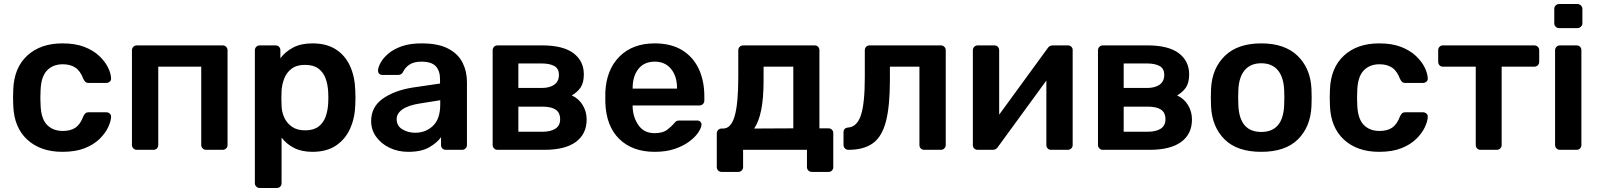

<svg xmlns="http://www.w3.org/2000/svg" viewBox="-20 -746 7961 956"><path d="M291 10Q182 10 116 -50.5Q50 -111 46 -220Q45 -235 45 -259.5Q45 -284 46 -300Q50 -409 116 -469.5Q182 -530 291 -530Q355 -530 400 -512.5Q445 -495 474 -467.5Q503 -440 517.5 -410.5Q532 -381 533 -357Q534 -346 526.5 -339.5Q519 -333 509 -333H421Q411 -333 405.5 -338Q400 -343 395 -353Q380 -393 355 -409.5Q330 -426 293 -426Q243 -426 213.5 -394.5Q184 -363 182 -295Q180 -256 182 -225Q184 -156 213.5 -125Q243 -94 293 -94Q332 -94 356 -110.5Q380 -127 395 -167Q400 -177 405.5 -182Q411 -187 421 -187H509Q519 -187 526.5 -180.5Q534 -174 533 -163Q532 -141 518 -111.5Q504 -82 475.5 -54Q447 -26 401.5 -8Q356 10 291 10Z M661 0Q651 0 644 -7Q637 -14 637 -24V-496Q637 -506 644 -513Q651 -520 661 -520H1089Q1099 -520 1106 -513Q1113 -506 1113 -496V-24Q1113 -14 1106 -7Q1099 0 1089 0H1006Q996 0 989 -7Q982 -14 982 -24V-414H768V-24Q768 -14 761.5 -7Q755 0 744 0Z M1273 190Q1263 190 1256 183Q1249 176 1249 166V-496Q1249 -506 1256 -513Q1263 -520 1273 -520H1352Q1363 -520 1369.5 -513Q1376 -506 1376 -496V-456Q1400 -488 1439 -509Q1478 -530 1536 -530Q1606 -530 1652.5 -500Q1699 -470 1723 -417Q1747 -364 1749 -295Q1751 -260 1749 -224Q1747 -158 1723 -105Q1699 -52 1652.5 -21Q1606 10 1536 10Q1482 10 1444 -9.5Q1406 -29 1382 -61V166Q1382 176 1375.5 183Q1369 190 1358 190ZM1499 -97Q1541 -97 1565.5 -115.5Q1590 -134 1601 -164Q1612 -194 1614 -230Q1616 -260 1614 -290Q1612 -326 1601 -356Q1590 -386 1565.5 -404.5Q1541 -423 1499 -423Q1457 -423 1432 -404Q1407 -385 1395.5 -355.5Q1384 -326 1382 -295Q1380 -257 1382 -218Q1383 -188 1395.5 -160.5Q1408 -133 1433.5 -115Q1459 -97 1499 -97Z M2013 10Q1961 10 1919 -10.5Q1877 -31 1852.5 -65.5Q1828 -100 1828 -143Q1828 -213 1885 -254Q1942 -295 2034 -310L2171 -330V-351Q2171 -393 2150 -416Q2129 -439 2078 -439Q2041 -439 2019 -424.5Q1997 -410 1986 -386Q1978 -373 1963 -373H1884Q1873 -373 1867.5 -379.5Q1862 -386 1862 -395Q1863 -411 1875 -433.5Q1887 -456 1913 -478.5Q1939 -501 1980 -515.5Q2021 -530 2079 -530Q2163 -530 2212.5 -503.5Q2262 -477 2283.5 -433.5Q2305 -390 2305 -338V-24Q2305 -14 2298 -7Q2291 0 2281 0H2200Q2189 0 2182.5 -7Q2176 -14 2176 -24V-63Q2156 -35 2117 -12.5Q2078 10 2013 10ZM2047 -85Q2100 -85 2136 -119.5Q2172 -154 2172 -226V-247L2072 -231Q2013 -222 1984 -201.5Q1955 -181 1955 -153Q1955 -119 1983.5 -102Q2012 -85 2047 -85Z M2457 0Q2447 0 2440 -7Q2433 -14 2433 -24V-496Q2433 -506 2440 -513Q2447 -520 2457 -520H2679Q2784 -520 2835.5 -481Q2887 -442 2887 -376Q2887 -334 2871 -310.5Q2855 -287 2827 -271Q2862 -255 2881.5 -222.5Q2901 -190 2901 -151Q2901 -79 2847.5 -39.5Q2794 0 2690 0ZM2561 -308H2677Q2717 -308 2740 -324.5Q2763 -341 2763 -373Q2763 -405 2739.5 -417.5Q2716 -430 2677 -430H2561ZM2561 -90H2681Q2721 -90 2745 -105Q2769 -120 2769 -152Q2769 -185 2747 -200Q2725 -215 2681 -215H2561Z M3240 10Q3129 10 3063.5 -54Q2998 -118 2994 -236Q2994 -245 2994 -261Q2994 -277 2994 -286Q2999 -399 3064.5 -464.5Q3130 -530 3240 -530Q3321 -530 3376 -496.5Q3431 -463 3459 -403.5Q3487 -344 3487 -266V-245Q3487 -235 3480 -228Q3473 -221 3462 -221H3130V-213Q3132 -161 3159.5 -122Q3187 -83 3239 -83Q3281 -83 3303.5 -101Q3326 -119 3334 -129Q3343 -140 3348 -143Q3353 -146 3365 -146H3451Q3461 -146 3467 -140Q3473 -134 3473 -125Q3472 -109 3456.5 -86Q3441 -63 3411.5 -41Q3382 -19 3339 -4.5Q3296 10 3240 10ZM3130 -305H3351V-308Q3351 -366 3321.5 -402.5Q3292 -439 3240 -439Q3187 -439 3158.5 -402.5Q3130 -366 3130 -308Z M3573 110Q3563 110 3556 103Q3549 96 3549 86V-82Q3549 -92 3556 -99Q3563 -106 3573 -106H3581Q3620 -106 3638 -168Q3656 -230 3656 -361V-496Q3656 -506 3663 -513Q3670 -520 3680 -520H4036Q4047 -520 4053.5 -513Q4060 -506 4060 -496V-107H4105Q4116 -107 4122.5 -100Q4129 -93 4129 -83V86Q4129 96 4122.5 103Q4116 110 4105 110H4023Q4012 110 4005 103Q3998 96 3998 86V0H3680V86Q3680 96 3673 103Q3666 110 3656 110ZM3735 -106 3930 -107V-414H3782V-347Q3782 -256 3770 -197.5Q3758 -139 3735 -106Z M4205 0Q4194 0 4187 -7Q4180 -14 4180 -25V-87Q4180 -109 4203 -111Q4247 -114 4266.5 -172Q4286 -230 4286 -361V-496Q4286 -506 4292.5 -513Q4299 -520 4310 -520H4665Q4675 -520 4682 -513Q4689 -506 4689 -496V-24Q4689 -14 4682 -7Q4675 0 4665 0H4582Q4571 0 4564.5 -7Q4558 -14 4558 -24V-414H4411V-347Q4411 -219 4391.5 -142.5Q4372 -66 4326.5 -33Q4281 0 4205 0Z M4847 0Q4838 0 4831 -6.5Q4824 -13 4824 -23V-496Q4824 -506 4831 -513Q4838 -520 4848 -520H4931Q4942 -520 4948.5 -513Q4955 -506 4955 -496V-175L5195 -504Q5199 -511 5205.5 -515.5Q5212 -520 5222 -520H5298Q5307 -520 5314 -513.5Q5321 -507 5321 -498V-24Q5321 -14 5314 -7Q5307 0 5297 0H5214Q5203 0 5196.5 -7Q5190 -14 5190 -24V-345L4950 -16Q4946 -9 4939.5 -4.5Q4933 0 4923 0Z M5471 0Q5461 0 5454 -7Q5447 -14 5447 -24V-496Q5447 -506 5454 -513Q5461 -520 5471 -520H5693Q5798 -520 5849.5 -481Q5901 -442 5901 -376Q5901 -334 5885 -310.5Q5869 -287 5841 -271Q5876 -255 5895.5 -222.5Q5915 -190 5915 -151Q5915 -79 5861.5 -39.5Q5808 0 5704 0ZM5575 -308H5691Q5731 -308 5754 -324.5Q5777 -341 5777 -373Q5777 -405 5753.5 -417.5Q5730 -430 5691 -430H5575ZM5575 -90H5695Q5735 -90 5759 -105Q5783 -120 5783 -152Q5783 -185 5761 -200Q5739 -215 5695 -215H5575Z M6260 10Q6140 10 6077.5 -52Q6015 -114 6010 -216Q6009 -234 6009 -260Q6009 -286 6010 -304Q6015 -406 6079 -468Q6143 -530 6260 -530Q6377 -530 6441 -468Q6505 -406 6510 -304Q6511 -286 6511 -260Q6511 -234 6510 -216Q6505 -114 6442.5 -52Q6380 10 6260 10ZM6260 -89Q6368 -89 6374 -221Q6375 -236 6375 -260Q6375 -284 6374 -299Q6371 -363 6342 -397Q6313 -431 6260 -431Q6207 -431 6178 -397Q6149 -363 6146 -299Q6145 -284 6145 -260Q6145 -236 6146 -221Q6152 -89 6260 -89Z M6847 10Q6738 10 6672 -50.5Q6606 -111 6602 -220Q6601 -235 6601 -259.5Q6601 -284 6602 -300Q6606 -409 6672 -469.5Q6738 -530 6847 -530Q6911 -530 6956 -512.5Q7001 -495 7030 -467.5Q7059 -440 7073.5 -410.5Q7088 -381 7089 -357Q7090 -346 7082.5 -339.5Q7075 -333 7065 -333H6977Q6967 -333 6961.5 -338Q6956 -343 6951 -353Q6936 -393 6911 -409.5Q6886 -426 6849 -426Q6799 -426 6769.5 -394.5Q6740 -363 6738 -295Q6736 -256 6738 -225Q6740 -156 6769.5 -125Q6799 -94 6849 -94Q6888 -94 6912 -110.5Q6936 -127 6951 -167Q6956 -177 6961.5 -182Q6967 -187 6977 -187H7065Q7075 -187 7082.5 -180.5Q7090 -174 7089 -163Q7088 -141 7074 -111.5Q7060 -82 7031.5 -54Q7003 -26 6957.5 -8Q6912 10 6847 10Z M7352 0Q7341 0 7334.5 -7Q7328 -14 7328 -24V-414H7165Q7154 -414 7147.5 -421Q7141 -428 7141 -439V-496Q7141 -506 7147.5 -513Q7154 -520 7165 -520H7619Q7630 -520 7637 -513Q7644 -506 7644 -496V-439Q7644 -428 7637 -421Q7630 -414 7619 -414H7457V-24Q7457 -14 7450 -7Q7443 0 7433 0Z M7743 -606Q7733 -606 7726 -613Q7719 -620 7719 -630V-702Q7719 -712 7726 -719Q7733 -726 7743 -726H7834Q7844 -726 7851.5 -719Q7859 -712 7859 -702V-630Q7859 -620 7851.5 -613Q7844 -606 7834 -606ZM7747 0Q7737 0 7730 -7Q7723 -14 7723 -24V-496Q7723 -506 7730 -513Q7737 -520 7747 -520H7830Q7841 -520 7847.5 -513Q7854 -506 7854 -496V-24Q7854 -14 7847.5 -7Q7841 0 7830 0Z"/></svg>

Font: Rubik Medium
Style: Regular
Weight: 500
Designer: Hubert and Fischer
Foundry: Hubert and Fischer
Version: Version 2.300; ttfautohint (v1.8.4.7-5d5b);gftools[0.9.30]